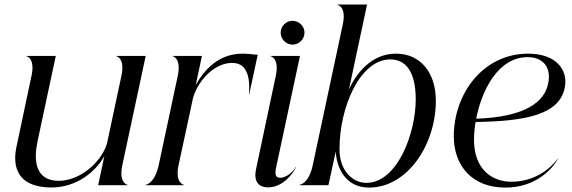

<svg xmlns="http://www.w3.org/2000/svg" viewBox="-20 -820 2534 850"><path d="M521.5 -88.5 625 -572.5H493.5V-571.5C496 -571.5 534.5 -562.5 517.5 -484.5L453.5 -184C426 -97 331 -19.5 240 -19.5C186.5 -19.5 155 -43.5 143 -88.5C136 -117 137.5 -153.5 146.5 -196L227 -572.5H95.5V-571.5C98 -571.5 136.5 -562.5 119.5 -484.5L53 -170.5C43.5 -127 46 -88 59.5 -60C81.5 -12.5 135 10 207 10C320 10 403 -59.5 442 -129L414.5 0H545.5V-1.5C543 -1.5 505 -10 521.5 -88.5Z M623 0H795V-1.5C792.5 -1.5 754 -10 770.5 -88.5L835 -388.5C862.5 -475.5 937 -541.5 1006.5 -541.5C1039.5 -541.5 1059 -527.5 1069.5 -505C1083.5 -479.5 1085 -441.5 1082 -401.5H1083L1121 -577.5C1109.5 -577.5 1082.5 -582.5 1054 -582.5C949 -582.5 885.5 -513 846.5 -443.5L874 -572.5H743V-571.5C745.5 -571.5 783.5 -562.5 767 -484.5L682.5 -88.5C665.5 -10 628 -1.5 623 -1.5Z M1201 -484.5 1114 -73.5C1102 -20 1121.5 9.5 1167.5 9.5C1234.5 9.5 1281 -57 1290 -80H1288.5C1282.5 -66.5 1252.5 -33 1220 -33C1200 -33 1195.5 -47.5 1203 -81.5L1308 -572.5H1176.5V-571.5C1179 -571.5 1217.5 -562.5 1201 -484.5ZM1275 -622.5C1304 -622.5 1328 -646.5 1328 -675.5C1328 -704 1304 -728 1275 -728C1246.5 -728 1222.5 -704 1222.5 -675.5C1222.5 -646.5 1246.5 -622.5 1275 -622.5Z M1434 0 1466.5 -150C1469 -86.5 1503.5 10.5 1614 10.5C1783.5 10.5 1909.5 -179.5 1909.5 -373.5C1909.5 -500.5 1840 -582.5 1732.5 -582.5C1625 -582.5 1557.5 -495.5 1525 -425L1605 -800H1473.5V-798.5C1476 -798.5 1514.5 -790 1497.5 -711.5L1364.5 -88.5C1348 -10 1310 -1.5 1305 -1.5V0ZM1483 -159C1483 -349.5 1575.5 -557 1708 -557C1774 -557 1820 -506.5 1820.5 -381C1820.5 -228 1738 -10.5 1602 -10.5C1539.5 -10.5 1483 -66 1483 -159Z M1989 -215.5C1989.5 -89 2067 10.5 2217.5 10.5C2352 10.5 2427 -73 2449.5 -117L2448.5 -117.5C2422 -79.5 2352 -15.5 2244 -15.5C2153 -15.5 2078.5 -76 2078.5 -199.5C2078.5 -224 2080.5 -252 2085.5 -280C2307.5 -283 2461 -312.5 2481 -436.5C2494 -510.5 2442.5 -582.5 2318 -582.5C2121.5 -582.5 1989 -409 1989 -215.5ZM2088 -294.5C2113 -422 2186 -567 2316 -567C2383.5 -567 2420.5 -522.5 2407.5 -454.5C2393 -366.5 2300.5 -301.5 2088 -294.5Z"/></svg>

Font: Beautique Display Italic
Style: Regular
Weight: 400
Italic angle: -12°
Designer: Nhat-Quang Ngo
Version: Version 1.100;Glyphs 3.2.3 (3260)